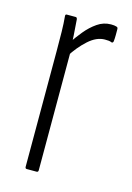

<svg xmlns="http://www.w3.org/2000/svg" viewBox="-84 -534 399 580"><g transform="rotate(15 116.0 -244.0)"><path d="M58 0Q53 0 53 -6V-367Q53 -401 52.5 -428Q52 -455 50 -475Q49 -482 54 -482H82Q86 -482 87 -476Q89 -454 90.5 -427Q92 -400 92 -386L94 -381V-6Q94 0 89 0ZM88 -361 85 -404Q97 -422 113 -441.5Q129 -461 148.5 -474.5Q168 -488 191 -488Q202 -488 208 -486Q211 -485 212 -483.5Q213 -482 213 -478Q213 -468 213 -459.5Q213 -451 212 -441Q211 -435 206 -436Q202 -438 197 -438.5Q192 -439 185 -439Q159 -439 133.5 -416Q108 -393 88 -361Z"/></g></svg>

Font: Sofia Sans Extra Condensed Light
Style: Regular
Weight: 300
Designer: Botio Nikoltchev, Ani Petrova
Foundry: lettersoup
Version: Version 4.101